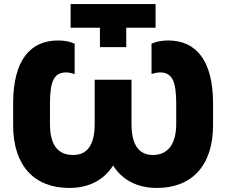

<svg xmlns="http://www.w3.org/2000/svg" viewBox="-20 -914 1118 949"><path d="M474 -681H604V-777H749V-894H329V-777H474ZM322 15C418 15 493 -23 539 -96C585 -23 660 15 756 15C927 15 1033 -95 1033 -294V-403C1033 -617 948 -714 811 -714C781 -714 753 -709 729 -698V-548C744 -553 758 -556 771 -556C830 -556 851 -514 851 -402V-301C851 -195 804 -148 736 -148C670 -148 630 -193 630 -301V-520H448V-301C448 -193 408 -148 342 -148C274 -148 227 -187 227 -301V-402C227 -514 248 -556 307 -556C320 -556 333 -553 349 -548V-698C325 -709 297 -714 267 -714C130 -714 45 -617 45 -403V-294C45 -95 150 15 322 15Z"/></svg>

Font: Fixel Text ExtraBold
Style: Regular
Weight: 800
Width: 4
Designer: AlfaBravo + MacPaw
Foundry: Kyrylo Tkachov, Marchela Mozhyna, Serhii Makarenko, Maria Weinstein, Zakhar Kryvoshyya
Version: Version 1.211